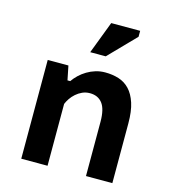

<svg xmlns="http://www.w3.org/2000/svg" viewBox="-104 -774 764 858"><g transform="rotate(15 278.0 -344.5)"><path d="M73.2 0ZM372.6 0V-250.5Q372.6 -309.6 352.3 -335.9Q332 -362.3 294.4 -362.3Q275.4 -362.3 259.3 -355Q243.2 -347.7 230.5 -336.4Q217.8 -325.2 208.7 -311.8Q199.7 -298.3 194.8 -286.1V0H73.2V-457H168.9L182.1 -391.6H194.8Q205.1 -406.7 220 -420.9Q234.9 -435.1 253.2 -446Q271.5 -457 292.5 -463.4Q313.5 -469.7 336.4 -469.7Q370.1 -469.7 398.9 -460.7Q427.7 -451.7 449 -429.4Q470.2 -407.2 482.4 -369.9Q494.6 -332.5 494.6 -275.9V0ZM304.7 -689.5H438.5V-662.1L319.3 -539.6H247.6Z"/></g></svg>

Font: PT Astra Sans
Style: Bold
Weight: 700
Designer: A.Korolkova, I. Chaeva
Foundry: ParaType Ltd
Version: Version 1.001; ttfautohint (v1.6)